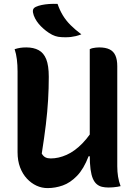

<svg xmlns="http://www.w3.org/2000/svg" viewBox="-20 -953 690 984"><path d="M598 1Q591 3 581 4.5Q571 6 559.5 7Q548 8 537 8Q518 8 503 4.5Q488 1 476 -9Q464 -19 456 -37.5Q448 -56 444 -85.5Q440 -115 440 -158Q440 -280 440 -365Q440 -450 440 -510.5Q440 -571 440 -615.5Q440 -660 440 -701Q448 -705 455.5 -706.5Q463 -708 471.5 -709Q480 -710 488 -710Q521 -710 541.5 -700Q562 -690 571.5 -668.5Q581 -647 581 -614Q581 -550 581 -486Q581 -422 581 -357.5Q581 -293 581 -229Q581 -165 581 -101Q581 -73 585 -48Q589 -23 598 1ZM224 11Q194 11 167 -1.5Q140 -14 118 -37.5Q96 -61 83 -95Q70 -129 70 -173Q70 -241 70 -310.5Q70 -380 70 -450Q70 -520 70 -587Q70 -620 66.5 -648.5Q63 -677 55 -701Q71 -706 84.5 -708Q98 -710 115 -710Q152 -710 178 -696Q204 -682 217 -649.5Q230 -617 230 -559Q230 -501 226.5 -441Q223 -381 215 -314.5Q207 -248 194 -166Q202 -152 213 -146.5Q224 -141 240 -141Q280 -141 321.5 -159.5Q363 -178 402.5 -218.5Q442 -259 476 -321V-152H434Q409 -87 374.5 -51.5Q340 -16 301.5 -2.5Q263 11 224 11ZM275 -933Q286 -901 302 -874.5Q318 -848 341.5 -824.5Q365 -801 397 -777Q381 -771 368.5 -768Q356 -765 343.5 -763.5Q331 -762 315 -762Q293 -762 278 -764.5Q263 -767 247 -775Q230 -784 216 -795Q202 -806 190 -818Q178 -830 168.5 -844Q159 -858 153 -874Q147 -891 149 -901.5Q151 -912 164 -918Q177 -924 194 -927.5Q211 -931 231.5 -932.5Q252 -934 275 -933Z"/></svg>

Font: Recursive Casual
Style: Bold
Weight: 700
Version: Version 1.085